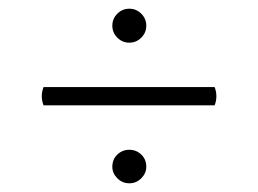

<svg xmlns="http://www.w3.org/2000/svg" viewBox="-20 -572 593 441"><path d="M80 -372H473Q481 -351 473 -330H80Q72 -351 80 -372ZM277 -474Q261 -474 249.5 -485.5Q238 -497 238 -513Q238 -529 249.5 -540.5Q261 -552 277 -552Q293 -552 304.5 -540.5Q316 -529 316 -513Q316 -497 304.5 -485.5Q293 -474 277 -474ZM277 -151Q261 -151 249.5 -162.5Q238 -174 238 -189Q238 -206 249.5 -217Q261 -228 277 -228Q293 -228 304.5 -217Q316 -206 316 -189Q316 -174 304.5 -162.5Q293 -151 277 -151Z"/></svg>

Font: Arima Light
Style: Regular
Weight: 300
Designer: Joana Correia and Natanael Gama
Foundry: NDISCOVER
Version: Version 1.101;gftools[0.9.23]